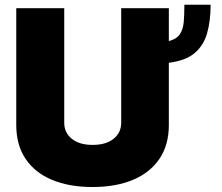

<svg xmlns="http://www.w3.org/2000/svg" viewBox="-20 -761 914 790"><path d="M738.6 -741.5H846.6Q846.6 -674.4 832 -623.8Q817.5 -573.2 780.2 -542.1Q742.9 -511 674.7 -502.8V-247.2Q674.7 -164.1 635.8 -107.1Q596.9 -50.1 526.5 -20.8Q456 8.5 360.8 8.5Q264.9 8.5 194.4 -20.8Q123.9 -50.1 85.4 -107.1Q46.9 -164.1 46.9 -247.2V-727.3H244.3V-255.7Q244.3 -215.2 275.4 -190Q306.5 -164.8 360.8 -164.8Q416.2 -164.8 447.4 -190Q478.7 -215.2 478.7 -255.7V-727.3H674.7V-592Q706.7 -600.1 720 -620.2Q733.3 -640.3 736 -670.3Q738.6 -700.3 738.6 -737.9Q738.6 -740.1 738.6 -741.5Z"/></svg>

Font: Inter UI Black
Style: Regular
Weight: 900
Designer: Rasmus Andersson
Foundry: rsms
Version: 3.2;8d6f07862